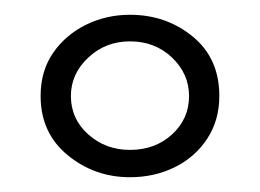

<svg xmlns="http://www.w3.org/2000/svg" viewBox="-20 -706 352 260"><path d="M156 -466Q108 -466 71.5 -496Q35 -526 35 -576Q35 -610 52 -634.5Q69 -659 96.5 -672.5Q124 -686 156 -686Q205 -686 241 -656.5Q277 -627 277 -576Q277 -543 260.5 -518Q244 -493 216.5 -479.5Q189 -466 156 -466ZM156 -503Q190 -503 213 -524Q236 -545 236 -576Q236 -606 213 -628Q190 -650 156 -650Q123 -650 99.5 -628Q76 -606 76 -576Q76 -545 99.5 -524Q123 -503 156 -503Z"/></svg>

Font: Young Serif Light
Style: Regular
Weight: 300
Designer: Bastien Sozeau
Foundry: NBR — Bastien Sozeau
Version: Version 5.001